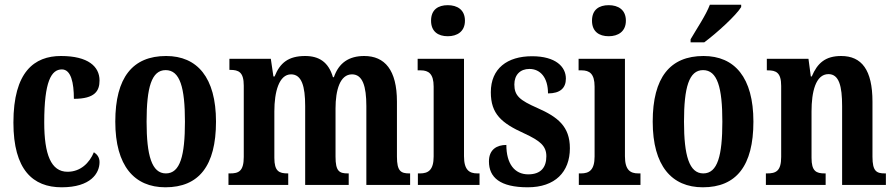

<svg xmlns="http://www.w3.org/2000/svg" viewBox="-20 -786 3806 816"><path d="M242 10C366 10 403 -50 403 -97C403 -117 393 -130 379 -139C360 -93 322 -56 267 -56C197 -56 168 -129 168 -266C168 -440 198 -491 243 -491C282 -491 294 -434 294 -366C384 -366 403 -400 403 -444C403 -503 355 -548 239 -548C126 -548 37 -481 37 -265C37 -64 120 10 242 10Z M683 10C825 10 898 -81 898 -269C898 -457 818 -548 686 -548C544 -548 470 -457 470 -269C470 -81 551 10 683 10ZM685 -49C625 -49 603 -125 603 -269C603 -414 624 -488 684 -488C745 -488 766 -414 766 -269C766 -125 746 -49 685 -49Z M951 0H1205V-49H1203C1166 -49 1146 -58 1146 -115V-313C1146 -396 1166 -470 1217 -470C1262 -470 1277 -420 1277 -335V0H1462V-49H1458C1422 -49 1406 -58 1406 -120V-325C1406 -403 1425 -470 1476 -470C1521 -470 1537 -420 1537 -335V0H1723V-49H1720C1684 -49 1667 -58 1667 -120V-354C1667 -489 1615 -548 1528 -548C1463 -548 1420 -519 1399 -458H1395C1376 -523 1335 -548 1277 -548C1206 -548 1170 -519 1147 -461H1142L1131 -536H955V-489H958C994 -489 1016 -480 1016 -422V-119C1016 -58 994 -49 958 -49H951Z M1883 -632C1923 -632 1956 -652 1956 -698C1956 -745 1923 -764 1883 -764C1842 -764 1812 -745 1812 -698C1812 -652 1842 -632 1883 -632ZM1756 0H2018V-49H2009C1975 -49 1952 -63 1952 -122V-536H1755V-487H1768C1801 -487 1823 -473 1823 -418V-121C1823 -63 1800 -49 1765 -49H1756Z M2223 10C2339 10 2402 -55 2402 -156C2402 -249 2350 -289 2264 -327C2189 -360 2166 -379 2166 -427C2166 -468 2191 -493 2230 -493C2276 -493 2309 -457 2309 -389C2361 -389 2385 -412 2385 -452C2385 -502 2342 -547 2241 -547C2136 -547 2066 -495 2066 -394C2066 -302 2111 -263 2208 -219C2275 -188 2302 -166 2302 -122C2302 -76 2280 -45 2225 -45C2167 -45 2132 -90 2132 -170C2092 -170 2058 -151 2058 -100C2058 -32 2105 10 2223 10Z M2567 -632C2607 -632 2640 -652 2640 -698C2640 -745 2607 -764 2567 -764C2526 -764 2496 -745 2496 -698C2496 -652 2526 -632 2567 -632ZM2440 0H2702V-49H2693C2659 -49 2636 -63 2636 -122V-536H2439V-487H2452C2485 -487 2507 -473 2507 -418V-121C2507 -63 2484 -49 2449 -49H2440Z M2915 -619V-606H2973C3027 -646 3109 -721 3130 -756V-766H2997C2980 -721 2941 -664 2915 -619ZM2967 10C3109 10 3182 -81 3182 -269C3182 -457 3102 -548 2970 -548C2828 -548 2754 -457 2754 -269C2754 -81 2835 10 2967 10ZM2969 -49C2909 -49 2887 -125 2887 -269C2887 -414 2908 -488 2968 -488C3029 -488 3050 -414 3050 -269C3050 -125 3030 -49 2969 -49Z M3235 0H3489V-49H3485C3449 -49 3429 -58 3429 -115V-313C3429 -394 3446 -471 3501 -471C3546 -471 3559 -420 3559 -335V0H3745V-49H3741C3705 -49 3688 -58 3688 -120V-354C3688 -489 3642 -548 3555 -548C3488 -548 3454 -518 3430 -461H3426L3416 -536H3239V-487H3243C3278 -487 3300 -478 3300 -421V-119C3300 -58 3277 -49 3240 -49H3235Z"/></svg>

Font: Noto Serif Tamil ExtraCondensed
Style: Bold Italic
Weight: 700
Width: 2
Italic angle: -12°
Designer: Indian Type Foundry, Tom Grace, and the Monotype Design Team
Foundry: Monotype Imaging Inc.
Version: Version 2.003